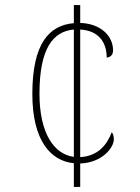

<svg xmlns="http://www.w3.org/2000/svg" viewBox="-20 -734 549 754"><path d="M270 -93V0H295V-92C380 -95 427 -153 427 -187C427 -200 424 -208 419 -215C400 -165 365 -121 295 -117V-618C367 -614 399 -568 399 -508C413 -509 424 -518 424 -536C424 -592 377 -641 295 -644V-714H270V-643C174 -635 107 -565 107 -365C107 -183 178 -102 270 -93ZM270 -618V-118C192 -128 135 -211 135 -366C135 -545 189 -611 270 -618Z"/></svg>

Font: Noto Serif Thai SemiCondensed Thin
Style: Regular
Weight: 100
Width: 4
Designer: Monotype Design Team
Foundry: Monotype Imaging Inc.
Version: Version 2.002